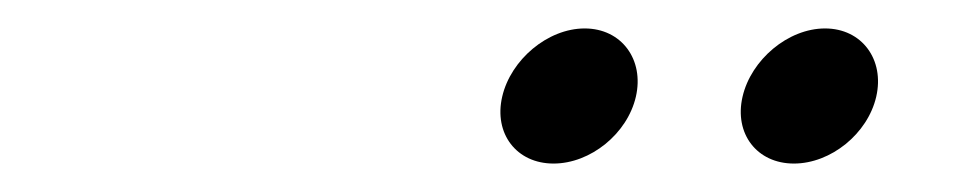

<svg xmlns="http://www.w3.org/2000/svg" viewBox="-20 -692 680 135"><path d="M333.1 -624C327.1 -598 343.2 -577 369.2 -577C395.2 -577 421.1 -598 427.1 -624C433.1 -650 417.1 -672 391.1 -672C365.1 -672 339.1 -650 333.1 -624ZM502.1 -624C496.1 -598 512.2 -577 538.2 -577C564.2 -577 590.1 -598 596.1 -624C602.1 -650 586.1 -672 560.1 -672C534.1 -672 508.1 -650 502.1 -624Z"/></svg>

Font: Linux Libertine Mono O
Style: Mono Oblique
Weight: 400
Italic angle: -13°
Designer: Philipp H. Poll
Foundry: Philipp H. Poll
Version: Version 5.1.7